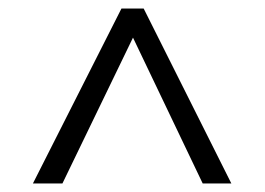

<svg xmlns="http://www.w3.org/2000/svg" viewBox="-20 -690 620 449"><path d="M57 -261 264 -670H316L521 -261H454L291 -602L126 -261Z"/></svg>

Font: Junicode SmExp
Style: Regular
Weight: 400
Width: 6
Designer: Peter S. Baker
Version: Version 2.205; ttfautohint (v1.8.4)